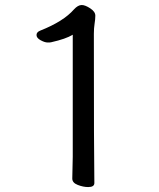

<svg xmlns="http://www.w3.org/2000/svg" viewBox="-20 -736 640 773"><path d="M335 17.1Q314.9 17.1 293 8.5Q271 0 271 -17.1L272.9 -105V-596.2Q245.1 -579.1 186 -565.9Q183.1 -564.9 171.9 -564.9Q160.2 -564.9 143.6 -574Q127 -583 127 -595Q127 -606.9 142.1 -612.8Q235.8 -649.9 277.8 -698.2Q293.9 -715.8 309.1 -715.8Q322.8 -715.8 343.3 -702.4Q363.8 -689 363.8 -672.9Q363.8 -659.2 360.8 -640.6Q357.9 -622.1 357.9 -600.1Q357.9 -110.8 359.9 1Q359.9 17.1 335 17.1Z"/></svg>

Font: LXGW WenKai GB Screen
Style: Regular
Weight: 400
Designer: LXGW / Fontworks Inc.
Foundry: LXGW / Fontworks Inc.
Version: Version 1.321;February 19, 2024;FontCreator 14.0.0.2901 64-b